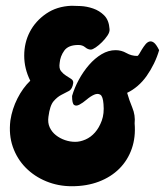

<svg xmlns="http://www.w3.org/2000/svg" viewBox="-20 -644 572 666"><path d="M532 -470Q525 -446 514 -423.5Q503 -401 489 -381Q475 -361 457.5 -346Q440 -331 421 -322Q428 -297 439 -270.5Q450 -244 447 -216Q451 -168 437 -128Q423 -88 394 -59Q365 -30 323 -14Q281 2 229 2Q182 2 140.5 -15Q99 -32 69 -62.5Q39 -93 24.5 -134.5Q10 -176 16 -226Q22 -266 40.5 -302.5Q59 -339 85 -364Q64 -406 64 -451Q64 -496 83.5 -533.5Q103 -571 140 -596.5Q177 -622 228 -624Q239 -624 260 -623Q281 -622 303 -614.5Q325 -607 341.5 -590.5Q358 -574 360 -543Q361 -533 353 -521Q345 -509 334 -498Q323 -487 312 -479.5Q301 -472 295 -472Q285 -472 275.5 -480Q266 -488 252 -488Q217 -488 203 -468.5Q189 -449 187 -426Q184 -407 191.5 -397.5Q199 -388 208.5 -382Q218 -376 226.5 -370.5Q235 -365 234 -356Q231 -335 219 -328.5Q207 -322 193 -315Q179 -308 166 -293Q153 -278 148 -239Q145 -218 152.5 -202Q160 -186 174 -175Q188 -164 205.5 -158Q223 -152 241 -152Q258 -152 276.5 -160Q295 -168 309.5 -184.5Q324 -201 333 -225.5Q342 -250 339 -283Q337 -310 328 -315.5Q319 -321 306.5 -315.5Q294 -310 280.5 -298.5Q267 -287 255.5 -281Q244 -275 237 -280Q230 -285 230 -311Q238 -339 253.5 -367.5Q269 -396 289 -419Q309 -442 332.5 -456Q356 -470 381 -470Q401 -470 418.5 -460Q436 -450 456 -450Q459 -450 463 -457Q467 -464 472.5 -473Q478 -482 484.5 -490Q491 -498 498.5 -500Q506 -502 514 -496Q522 -490 532 -470Z"/></svg>

Font: r_Neptun CAT
Style: Regular
Weight: 400
Foundry: Peter Wiegel, CAT-Fonts
Version: Version 1.000;June 8, 2024;FontCreator 14.0.0.2814 32-bit